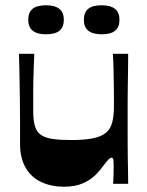

<svg xmlns="http://www.w3.org/2000/svg" viewBox="-20 -697 558 728"><path d="M222 11Q175 11 137 -6.5Q99 -24 77.5 -60.5Q56 -97 56 -152Q56 -199 56 -238Q56 -277 55.5 -310.5Q55 -344 54.5 -374.5Q54 -405 53.5 -433.5Q53 -462 52 -493H110Q109 -466 108 -442Q107 -418 106.5 -396.5Q106 -375 106 -354.5Q106 -334 106 -314.5Q106 -295 106 -275Q106 -239 113 -217Q120 -195 136.5 -184.5Q153 -174 180.5 -170Q208 -166 250 -166Q300 -166 332 -172.5Q364 -179 381.5 -193.5Q399 -208 405.5 -233Q412 -258 412 -293Q412 -312 412 -332.5Q412 -353 411.5 -377.5Q411 -402 410.5 -431Q410 -460 408 -493H466Q466 -460 465.5 -429Q465 -398 464.5 -369Q464 -340 464 -314Q464 -288 464 -264.5Q464 -241 464 -221Q464 -192 464 -161Q464 -130 464.5 -100Q465 -70 465.5 -44Q466 -18 466 0H409Q410 -18 410.5 -34.5Q411 -51 411 -63Q411 -82 410 -90.5Q409 -99 403 -99Q398 -99 392 -93Q386 -87 372 -69Q362 -54 343.5 -35Q325 -16 295.5 -2.5Q266 11 222 11ZM154 -567Q87 -567 87 -622Q87 -650 103.5 -663.5Q120 -677 154 -677Q188 -677 205 -663.5Q222 -650 222 -622Q222 -594 205.5 -580.5Q189 -567 154 -567ZM365 -567Q298 -567 298 -622Q298 -650 314.5 -663.5Q331 -677 365 -677Q399 -677 416 -663.5Q433 -650 433 -622Q433 -594 416.5 -580.5Q400 -567 365 -567Z"/></svg>

Font: Ojuju
Style: Bold
Weight: 700
Designer: Chisaokwu Joboson, Mirko Velimirovic
Foundry: Udi Foundry
Version: Version 1.000